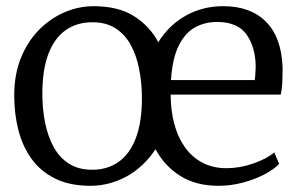

<svg xmlns="http://www.w3.org/2000/svg" viewBox="-20 -590 966 621"><path d="M273 11Q206 11 158.8 -12.2Q111.5 -35.5 82.2 -76Q53 -116.5 39.5 -169.2Q26 -222 26 -281Q26 -349.5 47.8 -403Q69.5 -456.5 106.5 -493.8Q143.5 -531 189.2 -550.5Q235 -570 283 -570Q362 -570 413 -538Q464 -506 492 -453.5Q526 -508.5 580.5 -539.2Q635 -570 702 -570Q790.5 -570 840.5 -519.5Q890.5 -469 894 -372Q894 -343.5 893 -322Q892 -300.5 888 -284H532Q532 -233.5 543.5 -190Q555 -146.5 577.8 -114.2Q600.5 -82 634.5 -64Q668.5 -46 713 -46Q756 -46 800 -61.5Q844 -77 867 -97L883 -60Q864 -40.5 832.5 -24.5Q801 -8.5 763.2 1.2Q725.5 11 687 11Q614.5 11 563.5 -20.8Q512.5 -52.5 483 -107.5Q464.5 -79 440.8 -56.8Q417 -34.5 389.8 -19.5Q362.5 -4.5 332.8 3.2Q303 11 273 11ZM117 -287Q117 -237 126 -192.5Q135 -148 154 -113.8Q173 -79.5 203.8 -60.2Q234.5 -41 278 -41Q328.5 -41 364.5 -67Q400.5 -93 419.8 -144.5Q439 -196 439 -272Q439 -321.5 430.2 -366Q421.5 -410.5 402.8 -444.8Q384 -479 353.5 -498.5Q323 -518 279 -518Q228 -518 191.8 -492Q155.5 -466 136.2 -414.8Q117 -363.5 117 -287ZM533 -331H804Q805.5 -341.5 806.2 -356.5Q807 -371.5 807 -375Q806.5 -436.5 777.8 -477.8Q749 -519 682 -519Q642 -519 610 -501Q578 -483 557.8 -441.8Q537.5 -400.5 533 -331Z"/></svg>

Font: Merriweather 7pt Light
Style: Regular
Weight: 300
Designer: Eben Sorkin
Foundry: Eben Sorkin
Version: Version 2.200;gftools[0.9.31]